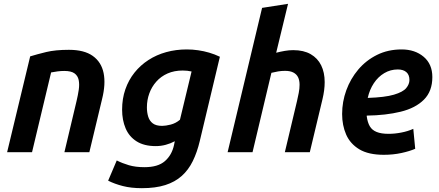

<svg xmlns="http://www.w3.org/2000/svg" viewBox="-20 -796 2296 1004"><path d="M17.2 0 137.8 -501.2Q173.5 -512.2 221.5 -523.9Q269.5 -535.5 340.5 -535.5Q420.5 -535.5 465.2 -503.5Q510 -471.5 521.8 -414Q533.5 -356.5 513.8 -278L447.2 0H316.8L380.2 -267.2Q387.8 -298.8 391.9 -327.1Q396 -355.5 391.4 -377.8Q386.8 -400 369.4 -412.5Q352 -425 316.5 -425Q299.8 -425 282.1 -422.9Q264.5 -420.8 247.2 -417.2L147.5 0Z M722 188Q665.8 188 622.5 176.9Q579.2 165.8 545.5 148.8L590.5 43Q619.5 57.8 654.2 68Q689 78.2 735.8 78.2Q806 78.2 842.2 46.6Q878.5 15 889.8 -37L894 -57.5Q871.8 -45.5 846.6 -38.8Q821.5 -32 794.5 -32Q733.5 -32 694.2 -56.9Q655 -81.8 636.8 -125Q618.5 -168.2 618.5 -222.5Q618.5 -280 635.5 -328.9Q652.5 -377.8 683.4 -416.4Q714.2 -455 756.4 -482.2Q798.5 -509.5 849.4 -523.5Q900.2 -537.5 956.5 -537.5Q986.8 -537.5 1016.2 -533.2Q1045.8 -529 1074.2 -520.6Q1102.8 -512.2 1129.8 -499.2L1024.8 -59Q1010.8 0.2 988.1 46.4Q965.5 92.5 930.4 124Q895.2 155.5 844.1 171.8Q793 188 722 188ZM827.8 -137.8Q846.2 -137.8 872.6 -144.5Q899 -151.2 921 -169.8L981.8 -422.2Q970.8 -424.8 959.1 -426Q947.5 -427.2 935.2 -427.2Q891.2 -427.2 856.4 -411.9Q821.5 -396.5 797.4 -369.2Q773.2 -342 760.8 -307.6Q748.2 -273.2 748.2 -234.2Q748.2 -208.2 755 -186Q761.8 -163.8 779 -150.8Q796.2 -137.8 827.8 -137.8Z M1170.2 0 1350.5 -754.8 1486.2 -776 1424.2 -520.2Q1446.5 -526 1469.1 -529.9Q1491.8 -533.8 1513.5 -533.8Q1568 -533.8 1604.5 -512.8Q1641 -491.8 1659.4 -454.5Q1677.8 -417.2 1677.8 -366.8Q1677.8 -345.5 1674.9 -323.4Q1672 -301.2 1666.5 -278L1600 0H1469.5L1533 -267.2Q1538 -288 1542.2 -310.4Q1546.5 -332.8 1546.5 -352.8Q1546.5 -375.8 1538.8 -391.8Q1531 -407.8 1514.4 -416.6Q1497.8 -425.5 1470.5 -425.5Q1451.8 -425.5 1433.9 -422.5Q1416 -419.5 1399.2 -415.2L1300.5 0Z M1987 13.5Q1907 13.5 1859.2 -15.1Q1811.5 -43.8 1790.2 -92.1Q1769 -140.5 1769 -199.8Q1769 -264 1790.9 -324.1Q1812.8 -384.2 1853.5 -432.4Q1894.2 -480.5 1951.6 -509Q2009 -537.5 2080 -537.5Q2150 -537.5 2195.4 -499.1Q2240.8 -460.8 2240.8 -393Q2240.8 -319 2196.8 -274.9Q2152.8 -230.8 2075.1 -211.8Q1997.5 -192.8 1897.8 -191.5Q1897.8 -190.5 1897.8 -189.4Q1897.8 -188.2 1897.8 -187.2Q1902 -156 1913.6 -135.9Q1925.2 -115.8 1949.4 -106Q1973.5 -96.2 2011.8 -96.2Q2044.5 -96.2 2078.1 -102.8Q2111.8 -109.2 2141.2 -122.2L2151.2 -18Q2122 -5.2 2079 4.1Q2036 13.5 1987 13.5ZM1903 -284Q1993 -287 2039.9 -300.9Q2086.8 -314.8 2103.9 -335.1Q2121 -355.5 2121 -378Q2121 -404.8 2104.9 -418.8Q2088.8 -432.8 2060 -432.8Q2021.8 -432.8 1989.5 -413.6Q1957.2 -394.5 1934.9 -360.9Q1912.5 -327.2 1903 -284Z"/></svg>

Font: Ubuntu Sans
Style: Italic
Weight: 400
Italic angle: -13.5°
Designer: Dalton Maag Ltd
Foundry: Dalton Maag Ltd
Version: Version 1.006